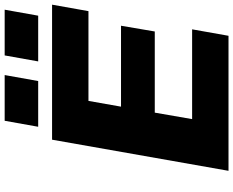

<svg xmlns="http://www.w3.org/2000/svg" viewBox="-106 -868 975 802"><g transform="rotate(-90 381.0 -467.5)"><path d="M252 -795 277 -935H468L443 -795ZM525 -795 550 -935H741L716 -795ZM68 0 198 -737H762L735 -585H360L336 -449H674L650 -308H311L284 -152H659L632 0Z"/></g></svg>

Font: Tomorrow
Style: Bold Italic
Weight: 700
Italic angle: -10°
Designer: Tony de Marco, Monica Rizzolli
Foundry: Just in Type
Version: Version 2.002